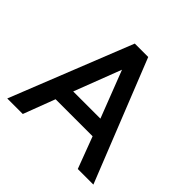

<svg xmlns="http://www.w3.org/2000/svg" viewBox="-198 -1026 1228 1228"><g transform="rotate(45 415.5 -412.5)"><path d="M26 0H166.5L248 -215H583L664 0H805L476 -825H354.5ZM292.5 -330 415 -649 538.5 -330Z"/></g></svg>

Font: Spartan SemiBold
Style: Regular
Weight: 600
Designer: Matt Bailey, Mirko Velimirovic
Foundry: Matt Bailey
Version: Version 1.003; ttfautohint (v1.8.3)